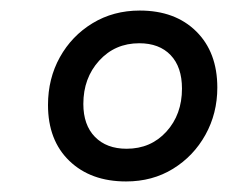

<svg xmlns="http://www.w3.org/2000/svg" viewBox="-20 -710 432 364"><path d="M219 -366Q152 -366 111.5 -405Q71 -444 71 -511Q71 -561 93.5 -601.5Q116 -642 155.5 -666Q195 -690 245 -690Q312 -690 352 -650.5Q392 -611 392 -544Q392 -495 369.5 -454.5Q347 -414 308 -390Q269 -366 219 -366ZM244 -628Q198 -628 168 -595Q138 -562 138 -513Q138 -473 160 -450.5Q182 -428 220 -428Q266 -428 295.5 -460.5Q325 -493 325 -542Q325 -583 303.5 -605.5Q282 -628 244 -628Z"/></svg>

Font: Inria Sans
Style: Italic
Weight: 400
Italic angle: -10°
Designer: Black Foundry Team
Foundry: Black Foundry
Version: Version 1.2; ttfautohint (v1.8.3)